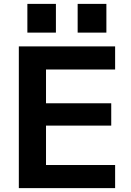

<svg xmlns="http://www.w3.org/2000/svg" viewBox="-20 -969 676 989"><path d="M77 0V-730H573V-611H217V-437H553V-322H217V-119H573V0ZM380 -801V-949H528V-801ZM121 -801V-949H268V-801Z"/></svg>

Font: M PLUS 1
Style: Bold
Weight: 700
Designer: Coji Morishita
Foundry: UNDERFOREST DESIGN
Version: Version 1.001